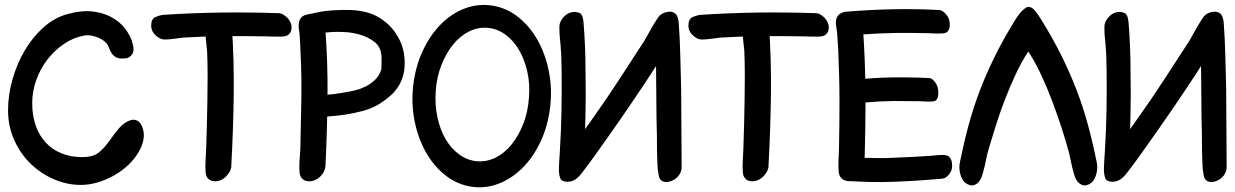

<svg xmlns="http://www.w3.org/2000/svg" viewBox="-20 -743 5062 787"><path d="M13 -291Q13 -225 38.5 -168.5Q64 -112 106 -71.5Q148 -31 201.5 -8Q255 15 311 15Q347 15 382.5 4Q418 -7 449.5 -25Q481 -43 506 -67Q531 -91 547 -117.5Q563 -144 568 -171Q573 -198 563 -223Q555 -243 541.5 -249Q528 -255 514 -250Q488 -241 468 -217.5Q448 -194 428 -165Q406 -134 383 -116.5Q360 -99 317 -99Q270 -99 232 -114.5Q194 -130 167.5 -158.5Q141 -187 126.5 -228Q112 -269 112 -320Q112 -368 128.5 -414.5Q145 -461 174 -498.5Q203 -536 241.5 -562.5Q280 -589 324 -597Q339 -600 355 -597Q371 -594 385.5 -587.5Q400 -581 411 -571Q422 -561 426 -549Q433 -530 441 -520.5Q449 -511 458.5 -507Q468 -503 477.5 -503Q487 -503 497 -504Q512 -506 522.5 -522Q533 -538 520 -577Q513 -598 494 -624Q475 -650 442.5 -669.5Q410 -689 363.5 -695.5Q317 -702 255 -685Q202 -670 157.5 -630Q113 -590 81 -535.5Q49 -481 31 -417Q13 -353 13 -291Z M858 0Q872 1 884.5 -4.5Q897 -10 906.5 -19.5Q916 -29 922 -40.5Q928 -52 928 -62Q936 -207 938 -351Q940 -495 930 -641Q929 -658 923.5 -663.5Q918 -669 892 -671Q865 -673 844.5 -662Q824 -651 822 -629Q821 -606 824 -581Q827 -556 829 -533Q831 -482 831 -431Q831 -380 830 -329Q829 -280 828 -231Q827 -182 825 -132Q824 -110 822.5 -83Q821 -56 823 -35Q824 -21 833 -11Q842 -1 858 0ZM1175 -627Q1176 -639 1171 -650.5Q1166 -662 1158 -670Q1150 -678 1140.5 -683.5Q1131 -689 1122 -689Q1002 -693 885.5 -691.5Q769 -690 647 -682Q633 -680 617 -673Q601 -666 600 -643Q598 -618 616 -600Q634 -582 653 -581Q672 -581 692.5 -584Q713 -587 732 -589Q775 -591 817 -593Q859 -595 902 -595Q943 -595 983 -595Q1023 -595 1065 -594Q1084 -594 1106.5 -593Q1129 -592 1146 -594Q1158 -596 1166 -604.5Q1174 -613 1175 -627Z M1244 0Q1258 1 1270.5 -4.5Q1283 -10 1292.5 -19Q1302 -28 1307.5 -39.5Q1313 -51 1314 -61Q1321 -204 1322.5 -346Q1324 -488 1313 -631Q1313 -637 1319 -643.5Q1325 -650 1332 -656.5Q1339 -663 1343.5 -669Q1348 -675 1343.5 -679Q1339 -683 1323 -684.5Q1307 -686 1273 -684Q1260 -683 1246 -681.5Q1232 -680 1222 -674Q1212 -668 1207 -655Q1202 -642 1206 -619Q1209 -596 1210 -572Q1211 -548 1212 -525Q1217 -425 1215 -324Q1214 -276 1213 -227.5Q1212 -179 1211 -130Q1209 -108 1207.5 -81.5Q1206 -55 1208 -34Q1210 -20 1219 -10.5Q1228 -1 1244 0ZM1346 -612Q1362 -613 1393.5 -611.5Q1425 -610 1457 -600.5Q1489 -591 1514.5 -571.5Q1540 -552 1543 -518Q1544 -515 1544 -506.5Q1544 -498 1544 -488Q1544 -478 1543.5 -469Q1543 -460 1543 -458Q1535 -433 1518 -416.5Q1501 -400 1480.5 -389.5Q1460 -379 1440.5 -374Q1421 -369 1408 -367Q1383 -362 1350.5 -357.5Q1318 -353 1292 -354Q1287 -360 1284 -367.5Q1281 -375 1276 -376Q1256 -378 1249 -376.5Q1242 -375 1244 -352Q1244 -343 1246.5 -327.5Q1249 -312 1253.5 -297Q1258 -282 1264.5 -271.5Q1271 -261 1279 -262Q1298 -264 1329.5 -266Q1361 -268 1397 -273.5Q1433 -279 1469.5 -289Q1506 -299 1535 -317Q1559 -332 1579 -349.5Q1599 -367 1613 -389Q1627 -411 1634 -439.5Q1641 -468 1638 -505Q1635 -543 1620 -575Q1605 -607 1583 -631Q1561 -655 1534 -671Q1507 -687 1481 -693Q1449 -701 1417 -702Q1385 -703 1350 -701Q1335 -700 1324.5 -699Q1314 -698 1304.5 -696.5Q1295 -695 1285 -693Q1275 -691 1261 -688Q1249 -686 1238 -683.5Q1227 -681 1219.5 -675.5Q1212 -670 1208 -660Q1204 -650 1204 -632Q1205 -617 1212 -601.5Q1219 -586 1232 -585Q1240 -584 1250 -590Q1260 -596 1268 -598Q1279 -602 1288 -604.5Q1297 -607 1306 -608.5Q1315 -610 1324.5 -610.5Q1334 -611 1346 -612Z M1674 -394Q1665 -318 1679.5 -246.5Q1694 -175 1726 -118.5Q1758 -62 1805.5 -24.5Q1853 13 1911 22Q1969 31 2023.5 10Q2078 -11 2122 -55Q2166 -99 2196 -163Q2226 -227 2235 -304Q2244 -381 2229.5 -452Q2215 -523 2183 -579.5Q2151 -636 2103.5 -673.5Q2056 -711 1998 -720Q1940 -729 1885.5 -708.5Q1831 -688 1787 -643.5Q1743 -599 1713 -535Q1683 -471 1674 -394ZM1766 -370Q1770 -427 1789 -475.5Q1808 -524 1836.5 -559.5Q1865 -595 1901.5 -613.5Q1938 -632 1978 -629Q2017 -626 2050.5 -602Q2084 -578 2107 -539Q2130 -500 2141.5 -449Q2153 -398 2148 -341Q2144 -284 2125 -235.5Q2106 -187 2077.5 -151.5Q2049 -116 2012.5 -97.5Q1976 -79 1936 -82Q1897 -85 1863.5 -109Q1830 -133 1807 -172Q1784 -211 1773 -262Q1762 -313 1766 -370Z M2273 -637V-625Q2273 -602 2275.5 -581Q2278 -560 2279 -539Q2281 -518 2281 -496Q2281 -474 2282 -451Q2283 -370 2281.5 -288.5Q2280 -207 2275 -126Q2274 -106 2272.5 -85.5Q2271 -65 2271 -43Q2272 -21 2278 -9.5Q2284 2 2307 2Q2330 2 2349 -16Q2368 -34 2370 -55Q2377 -155 2379.5 -254Q2382 -353 2380 -453Q2380 -502 2378 -551Q2376 -600 2372 -650Q2370 -671 2364.5 -681.5Q2359 -692 2338 -694H2334Q2311 -694 2293 -676Q2275 -658 2273 -637ZM2662 -637V-625Q2662 -602 2664.5 -581Q2667 -560 2668 -539Q2670 -523 2669.5 -508.5Q2669 -494 2669 -477Q2670 -423 2670 -369Q2670 -315 2671 -259Q2672 -227 2672.5 -193.5Q2673 -160 2673 -126Q2674 -100 2674.5 -74.5Q2675 -49 2680 -24Q2685 3 2711 3Q2723 3 2734.5 -2Q2746 -7 2755 -15.5Q2764 -24 2769 -35Q2774 -46 2774 -57Q2773 -138 2773 -218.5Q2773 -299 2772 -381Q2770 -448 2768.5 -515Q2767 -582 2762 -650Q2760 -671 2752.5 -682.5Q2745 -694 2723 -694Q2713 -694 2702 -689Q2691 -684 2682.5 -675.5Q2674 -667 2668.5 -657Q2663 -647 2662 -637ZM2681 -676Q2679 -674 2677.5 -671Q2676 -668 2674 -666Q2660 -645 2647.5 -622.5Q2635 -600 2622 -577Q2571 -499 2520.5 -421Q2470 -343 2416 -267Q2402 -247 2387 -226Q2372 -205 2357 -185Q2343 -165 2327 -147Q2311 -129 2296 -109Q2295 -106 2293 -103.5Q2291 -101 2289 -98Q2276 -75 2279.5 -46.5Q2283 -18 2303 -4Q2317 5 2333.5 -5Q2350 -15 2362 -30Q2397 -75 2429 -120.5Q2461 -166 2493 -211Q2559 -305 2622 -400Q2685 -495 2744 -593Q2751 -604 2755.5 -618Q2760 -632 2760.5 -646Q2761 -660 2757 -671.5Q2753 -683 2744 -690Q2732 -698 2712 -693.5Q2692 -689 2681 -676Z M3060 0Q3074 1 3086.5 -4.5Q3099 -10 3108.5 -19.5Q3118 -29 3124 -40.5Q3130 -52 3130 -62Q3138 -207 3140 -351Q3142 -495 3132 -641Q3131 -658 3125.5 -663.5Q3120 -669 3094 -671Q3067 -673 3046.5 -662Q3026 -651 3024 -629Q3023 -606 3026 -581Q3029 -556 3031 -533Q3033 -482 3033 -431Q3033 -380 3032 -329Q3031 -280 3030 -231Q3029 -182 3027 -132Q3026 -110 3024.5 -83Q3023 -56 3025 -35Q3026 -21 3035 -11Q3044 -1 3060 0ZM3377 -627Q3378 -639 3373 -650.5Q3368 -662 3360 -670Q3352 -678 3342.5 -683.5Q3333 -689 3324 -689Q3204 -693 3087.5 -691.5Q2971 -690 2849 -682Q2835 -680 2819 -673Q2803 -666 2802 -643Q2800 -618 2818 -600Q2836 -582 2855 -581Q2874 -581 2894.5 -584Q2915 -587 2934 -589Q2977 -591 3019 -593Q3061 -595 3104 -595Q3145 -595 3185 -595Q3225 -595 3267 -594Q3286 -594 3308.5 -593Q3331 -592 3348 -594Q3360 -596 3368 -604.5Q3376 -613 3377 -627Z M3826 -361Q3827 -386 3814.5 -404Q3802 -422 3790 -423Q3708 -427 3626.5 -425.5Q3545 -424 3463 -413Q3454 -411 3445 -405Q3436 -399 3435 -376Q3435 -352 3447.5 -334Q3460 -316 3473 -315Q3486 -314 3499.5 -317.5Q3513 -321 3527 -323Q3584 -328 3642 -329Q3670 -329 3697 -328.5Q3724 -328 3753 -328Q3765 -327 3780.5 -326.5Q3796 -326 3808 -328Q3816 -329 3821 -337.5Q3826 -346 3826 -361ZM3454 -1Q3494 2 3509.5 -3Q3525 -8 3528 -18Q3531 -28 3527 -40.5Q3523 -53 3523 -63Q3528 -209 3527.5 -353.5Q3527 -498 3516 -644Q3516 -650 3522 -656.5Q3528 -663 3534.5 -670Q3541 -677 3545.5 -682.5Q3550 -688 3545.5 -692Q3541 -696 3525 -697.5Q3509 -699 3475 -697Q3462 -696 3448 -694.5Q3434 -693 3424 -687Q3414 -681 3409 -668Q3404 -655 3408 -632Q3412 -609 3413 -584Q3414 -559 3416 -536Q3418 -484 3419.5 -433Q3421 -382 3421 -331Q3421 -281 3420.5 -232.5Q3420 -184 3419 -134Q3418 -111 3417 -84Q3416 -57 3418 -36Q3420 -22 3429 -12.5Q3438 -3 3454 -1ZM3873 -640Q3874 -665 3859 -683Q3844 -701 3830 -702Q3733 -707 3639 -705Q3545 -703 3447 -695Q3436 -694 3423 -686.5Q3410 -679 3409 -656Q3408 -631 3423 -613Q3438 -595 3453 -594Q3469 -593 3485.5 -596.5Q3502 -600 3517 -602Q3587 -607 3654 -608Q3686 -608 3719 -608Q3752 -608 3785 -607Q3800 -606 3818.5 -605.5Q3837 -605 3851 -607Q3860 -608 3866.5 -617Q3873 -626 3873 -640ZM3882 -75Q3880 -90 3872.5 -98Q3865 -106 3856 -107Q3841 -109 3823 -107Q3805 -105 3790 -104Q3756 -102 3723 -100Q3690 -98 3657 -97Q3622 -95 3588 -95Q3554 -95 3519 -96Q3503 -97 3486 -99.5Q3469 -102 3454 -100Q3439 -99 3427 -88Q3415 -77 3419 -52Q3422 -29 3431 -15.5Q3440 -2 3451 -2Q3547 6 3647.5 2Q3748 -2 3845 -11Q3859 -13 3872.5 -31.5Q3886 -50 3882 -75Z M3950 14Q3964 20 3977 14Q3990 8 3998 -6Q4004 -16 4008 -30.5Q4012 -45 4016 -61Q4020 -77 4023 -93.5Q4026 -110 4030 -124Q4044 -171 4061 -225.5Q4078 -280 4099 -334.5Q4120 -389 4144 -440Q4168 -491 4195 -532Q4197 -529 4198.5 -526Q4200 -523 4202 -521Q4228 -479 4251 -429Q4274 -379 4293.5 -327Q4313 -275 4330 -223Q4347 -171 4360 -124Q4364 -110 4367 -93.5Q4370 -77 4374 -61Q4378 -45 4382 -30.5Q4386 -16 4392 -6Q4400 8 4413 14Q4426 20 4440 14Q4453 9 4461 -2Q4469 -13 4473 -26.5Q4477 -40 4477.5 -54Q4478 -68 4475 -80Q4459 -159 4439.5 -231Q4420 -303 4393 -373.5Q4366 -444 4330 -516.5Q4294 -589 4244 -669Q4236 -682 4223 -698.5Q4210 -715 4195 -715Q4190 -715 4183 -710Q4176 -705 4169 -698Q4162 -691 4156 -683Q4150 -675 4146 -669Q4096 -589 4060 -516.5Q4024 -444 3997 -373.5Q3970 -303 3950.5 -231Q3931 -159 3915 -80Q3912 -68 3912.5 -54Q3913 -40 3917 -26.5Q3921 -13 3929 -2Q3937 9 3950 14Z M4507 -637V-625Q4507 -602 4509.5 -581Q4512 -560 4513 -539Q4515 -518 4515 -496Q4515 -474 4516 -451Q4517 -370 4515.5 -288.5Q4514 -207 4509 -126Q4508 -106 4506.5 -85.5Q4505 -65 4505 -43Q4506 -21 4512 -9.5Q4518 2 4541 2Q4564 2 4583 -16Q4602 -34 4604 -55Q4611 -155 4613.5 -254Q4616 -353 4614 -453Q4614 -502 4612 -551Q4610 -600 4606 -650Q4604 -671 4598.5 -681.5Q4593 -692 4572 -694H4568Q4545 -694 4527 -676Q4509 -658 4507 -637ZM4896 -637V-625Q4896 -602 4898.5 -581Q4901 -560 4902 -539Q4904 -523 4903.5 -508.5Q4903 -494 4903 -477Q4904 -423 4904 -369Q4904 -315 4905 -259Q4906 -227 4906.5 -193.5Q4907 -160 4907 -126Q4908 -100 4908.5 -74.5Q4909 -49 4914 -24Q4919 3 4945 3Q4957 3 4968.5 -2Q4980 -7 4989 -15.5Q4998 -24 5003 -35Q5008 -46 5008 -57Q5007 -138 5007 -218.5Q5007 -299 5006 -381Q5004 -448 5002.5 -515Q5001 -582 4996 -650Q4994 -671 4986.5 -682.5Q4979 -694 4957 -694Q4947 -694 4936 -689Q4925 -684 4916.5 -675.5Q4908 -667 4902.5 -657Q4897 -647 4896 -637ZM4915 -676Q4913 -674 4911.5 -671Q4910 -668 4908 -666Q4894 -645 4881.5 -622.5Q4869 -600 4856 -577Q4805 -499 4754.5 -421Q4704 -343 4650 -267Q4636 -247 4621 -226Q4606 -205 4591 -185Q4577 -165 4561 -147Q4545 -129 4530 -109Q4529 -106 4527 -103.5Q4525 -101 4523 -98Q4510 -75 4513.5 -46.5Q4517 -18 4537 -4Q4551 5 4567.5 -5Q4584 -15 4596 -30Q4631 -75 4663 -120.5Q4695 -166 4727 -211Q4793 -305 4856 -400Q4919 -495 4978 -593Q4985 -604 4989.5 -618Q4994 -632 4994.5 -646Q4995 -660 4991 -671.5Q4987 -683 4978 -690Q4966 -698 4946 -693.5Q4926 -689 4915 -676Z"/></svg>

Font: Balpaq
Style: Regular
Weight: 400
Designer: Abay Emes
Version: Version 1.000